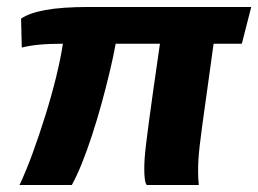

<svg xmlns="http://www.w3.org/2000/svg" viewBox="-20 -531 741 551"><path d="M36 0Q54.5 -39 73.5 -91Q92.5 -143 110 -199Q127.5 -255 140.8 -308.8Q154 -362.5 160.5 -405.5Q121 -405.5 92.5 -402.8Q64 -400 42.5 -394.5L40.5 -477.5Q63 -493.5 110.2 -502.2Q157.5 -511 236 -511H701L674 -405.5H593Q582 -324.5 574 -268.5Q566 -212.5 561 -175.2Q556 -138 553.2 -114Q550.5 -90 549.5 -73.2Q548.5 -56.5 548.5 -41Q548.5 -29 549 -18.8Q549.5 -8.5 550.5 0H401Q397 -5.5 395.5 -17.8Q394 -30 394 -46.5Q394 -60.5 395.2 -77.8Q396.5 -95 399.5 -120Q402.5 -145 407.5 -182.5Q412.5 -220 420.2 -274.5Q428 -329 439 -405.5H312Q305.5 -369.5 295 -325.5Q284.5 -281.5 271.8 -235Q259 -188.5 244.5 -144Q230 -99.5 215 -62.2Q200 -25 186 0Z"/></svg>

Font: Chivo Medium
Style: Italic
Weight: 500
Italic angle: -8.05°
Designer: Hector Gatti
Foundry: Omnibus-Type
Version: Version 2.002